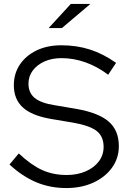

<svg xmlns="http://www.w3.org/2000/svg" viewBox="-20 -940 663 971"><path d="M315 11Q233 11 163 -18.5Q93 -48 28 -108L75 -164Q138 -105 193.5 -80Q249 -55 317 -55Q371 -55 413.5 -73.5Q456 -92 480 -124Q504 -156 504 -197Q504 -250 469 -277.5Q434 -305 348 -320L235 -339Q139 -356 94.5 -397.5Q50 -439 50 -509Q50 -568 80.5 -613.5Q111 -659 165 -685Q219 -711 290 -711Q368 -711 435 -689.5Q502 -668 567 -622L527 -562Q473 -603 413 -624.5Q353 -646 291 -646Q242 -646 204.5 -629Q167 -612 145.5 -583Q124 -554 124 -517Q124 -471 155 -445Q186 -419 256 -408L368 -389Q480 -369 530.5 -324.5Q581 -280 581 -201Q581 -140 546.5 -92Q512 -44 452 -16.5Q392 11 315 11ZM226 -798 338 -920H437L293 -798Z"/></svg>

Font: Red Hat Text VF
Style: Regular
Weight: 400
Designer: Pentagram, MCKL
Foundry: Pentagram, MCKL
Version: Version 1.023